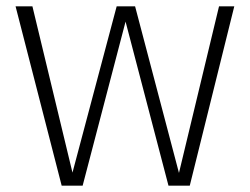

<svg xmlns="http://www.w3.org/2000/svg" viewBox="-20 -584 787 604"><path d="M717 -564H669L543 -40L405 -564H347L208 -41L82 -564H29L174 0H240L375 -516L510 0H577Z"/></svg>

Font: Glow Sans SC Normal Light
Style: Regular
Weight: 300
Designer: Ryoko NISHIZUKA (kana, bopomofo & ideographs); Paul D. Hunt (Latin, Greek & Cyrillic); Sandoll Communications, Soo-young
Version: Version 0.93